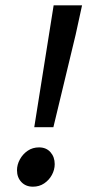

<svg xmlns="http://www.w3.org/2000/svg" viewBox="-20 -691 347 723"><path d="M109 -212 182 -671H289L265 -561L181 -212ZM104 12Q77 12 60.5 -5.5Q44 -23 44 -50Q44 -71 55 -91Q66 -111 84.5 -123.5Q103 -136 127 -136Q154 -136 170 -118Q186 -100 186 -73Q186 -52 175.5 -32.5Q165 -13 146.5 -0.5Q128 12 104 12Z"/></svg>

Font: Source Sans 3 ExtraLight SemiBold
Style: Italic
Weight: 600
Italic angle: -11°
Version: Version 3.052;hotconv 1.1.0;makeotfexe 2.6.0